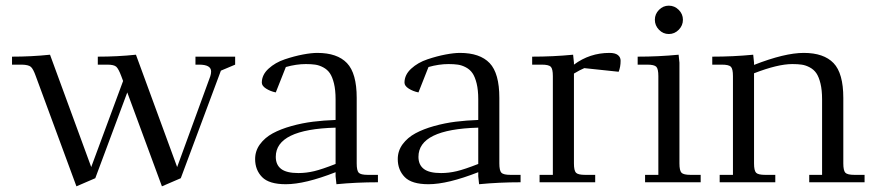

<svg xmlns="http://www.w3.org/2000/svg" viewBox="-20 -637 3060 671"><path d="M22 -411.1V-439Q89.8 -439 154.8 -445.8L298.8 -53.2L410.2 -354L403.8 -371.1Q394.5 -396 386.5 -403.6Q378.4 -411.1 355 -411.1H321.8V-439Q390.1 -439 455.1 -445.8L599.1 -53.2L714.8 -370.1Q717.8 -378.9 717.8 -387.2Q717.8 -411.1 675.8 -411.1H663.1V-439H801.8V-411.1L752 -390.1L611.8 -14.2L545.9 14.2L424.8 -314L313 -14.2L247.1 14.2L105 -371.1Q96.2 -396 87.9 -403.3Q79.6 -410.6 56.2 -411.1Z M871.6 -81.1Q871.6 -109.9 888.7 -133.1Q905.8 -156.2 933.3 -171.1Q960.9 -186 998.5 -196.5Q1036.1 -207 1074 -211.7Q1111.8 -216.3 1152.8 -217.8V-290Q1152.8 -322.3 1147.2 -345.2Q1141.6 -368.2 1132.8 -381.1Q1124 -394 1109.6 -401.6Q1095.2 -409.2 1081.5 -411.1Q1067.9 -413.1 1048.8 -413.1Q1015.6 -413.1 979 -402.8L943.8 -314Q924.8 -317.9 909.9 -327.4Q895 -336.9 895 -348.1Q895 -375.5 918.5 -397Q941.9 -418.5 975.3 -429.7Q1008.8 -440.9 1038.6 -446.5Q1068.4 -452.1 1088.9 -452.1Q1158.7 -452.1 1192.6 -416.5Q1226.6 -380.9 1226.6 -294.9V-65.9Q1226.6 -41 1233.6 -33.4Q1240.7 -25.9 1265.6 -25.9H1300.8V0Q1225.6 0 1155.8 6.8L1152.8 -21V-35.2Q1045.9 6.8 979 6.8Q920.4 6.8 896 -18.1Q871.6 -43 871.6 -81.1ZM943.8 -88.9Q943.8 -61 962.6 -46.6Q981.4 -32.2 1022.9 -32.2Q1050.3 -32.2 1077.9 -38.8Q1105.5 -45.4 1152.8 -64V-190.9Q943.8 -185.1 943.8 -88.9Z M1370.1 -81.1Q1370.1 -109.9 1387.2 -133.1Q1404.3 -156.2 1431.9 -171.1Q1459.5 -186 1497.1 -196.5Q1534.7 -207 1572.5 -211.7Q1610.4 -216.3 1651.4 -217.8V-290Q1651.4 -322.3 1645.8 -345.2Q1640.1 -368.2 1631.3 -381.1Q1622.6 -394 1608.2 -401.6Q1593.8 -409.2 1580.1 -411.1Q1566.4 -413.1 1547.4 -413.1Q1514.2 -413.1 1477.5 -402.8L1442.4 -314Q1423.3 -317.9 1408.4 -327.4Q1393.6 -336.9 1393.6 -348.1Q1393.6 -375.5 1417 -397Q1440.4 -418.5 1473.9 -429.7Q1507.3 -440.9 1537.1 -446.5Q1566.9 -452.1 1587.4 -452.1Q1657.2 -452.1 1691.2 -416.5Q1725.1 -380.9 1725.1 -294.9V-65.9Q1725.1 -41 1732.2 -33.4Q1739.3 -25.9 1764.2 -25.9H1799.3V0Q1724.1 0 1654.3 6.8L1651.4 -21V-35.2Q1544.4 6.8 1477.5 6.8Q1418.9 6.8 1394.5 -18.1Q1370.1 -43 1370.1 -81.1ZM1442.4 -88.9Q1442.4 -61 1461.2 -46.6Q1480 -32.2 1521.5 -32.2Q1548.8 -32.2 1576.4 -38.8Q1604 -45.4 1651.4 -64V-190.9Q1442.4 -185.1 1442.4 -88.9Z M1839.8 -411.1V-439Q1912.6 -439 1982.9 -445.8L1985.8 -418V-411.1Q2041 -452.1 2109.9 -452.1Q2129.9 -452.1 2139.4 -444.6Q2148.9 -437 2148.9 -424.8Q2148.9 -403.3 2142.1 -386.2L2022 -398.9Q2006.8 -392.6 1985.8 -379.9V-65.9Q1985.8 -41 1992.9 -33.4Q2000 -25.9 2024.9 -25.9H2060.1V0H1865.7V-25.9H1912.1V-371.1Q1912.1 -396 1905 -403.6Q1897.9 -411.1 1873 -411.1Z M2208.5 -411.1V-439Q2281.2 -439 2351.6 -445.8L2354.5 -418V-65.9Q2354.5 -41 2361.6 -33.4Q2368.7 -25.9 2393.6 -25.9H2428.7V0H2234.4V-25.9H2280.8V-371.1Q2280.8 -396 2273.7 -403.6Q2266.6 -411.1 2241.7 -411.1ZM2283 -533Q2268.6 -547.9 2268.6 -567.9Q2268.6 -587.9 2283 -602.5Q2297.4 -617.2 2317.4 -617.2Q2337.4 -617.2 2352.1 -602.5Q2366.7 -587.9 2366.7 -567.9Q2366.7 -547.9 2352.1 -533Q2337.4 -518.1 2317.4 -518.1Q2297.4 -518.1 2283 -533Z M2469.2 -411.1V-439Q2542 -439 2612.3 -445.8L2615.2 -418V-410.2Q2722.2 -452.1 2789.1 -452.1Q2858.9 -452.1 2893.1 -416.5Q2927.2 -380.9 2927.2 -294.9V-65.9Q2927.2 -41 2934.3 -33.4Q2941.4 -25.9 2966.3 -25.9H3001.5V0H2808.1V-25.9H2853V-290Q2853 -322.3 2847.4 -345.2Q2841.8 -368.2 2833 -381.1Q2824.2 -394 2809.8 -401.6Q2795.4 -409.2 2781.7 -411.1Q2768.1 -413.1 2749 -413.1Q2698.2 -413.1 2615.2 -380.9V-65.9Q2615.2 -41 2622.3 -33.4Q2629.4 -25.9 2654.3 -25.9H2689.5V0H2495.1V-25.9H2541.5V-371.1Q2541.5 -396 2534.4 -403.6Q2527.3 -411.1 2502.4 -411.1Z"/></svg>

Font: Dihjauti
Style: Regular
Weight: 400
Designer: T. Christopher White
Version: Version 3.0.0